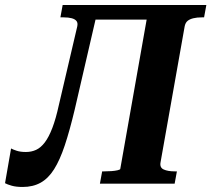

<svg xmlns="http://www.w3.org/2000/svg" viewBox="-63 -730 840 763"><path d="M287 -710H625L614 -652H275ZM171 -313 244 -625Q247 -639 241 -646.5Q235 -654 222 -657.5Q209 -661 190 -661H177L186 -710H330L234 -295Q214 -211 194.5 -152.5Q175 -94 152 -57.5Q129 -21 98.5 -4Q68 13 27 13Q1 13 -16.5 8Q-34 3 -43 -2L-19 -140Q-12 -136 3 -131Q18 -126 40 -126Q62 -126 80.5 -134.5Q99 -143 115 -164Q131 -185 145 -221.5Q159 -258 171 -313ZM334 0 343 -49H352Q366 -49 380 -50Q394 -51 404.5 -53.5Q415 -56 415 -59L530 -710H757L748 -661H739Q720 -661 705.5 -657.5Q691 -654 682.5 -647Q674 -640 671 -626L575 -85Q571 -64 587.5 -56.5Q604 -49 631 -49H640L631 0Z"/></svg>

Font: Roboto Serif 72pt SemiCondensed SemiBold
Style: Italic
Weight: 600
Width: 4
Italic angle: -10°
Designer: Greg Gazdowicz
Foundry: Commercial Type
Version: Version 1.008